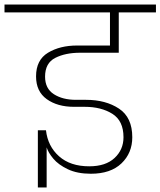

<svg xmlns="http://www.w3.org/2000/svg" viewBox="-65 -760 712 852"><path d="M291 -526Q225 -526 180 -503Q135 -480 135 -420Q135 -367 174 -342Q213 -317 272 -317H317Q404 -317 463 -278Q522 -239 522 -151Q522 -81 474 -35Q426 11 338 11Q278 11 236 -9Q194 -29 171.5 -56Q149 -83 142 -106V72H103V-182H139Q147 -111 197 -66.5Q247 -22 331 -22Q404 -22 443.5 -59Q483 -96 483 -151Q483 -224 433.5 -255Q384 -286 311 -286H263Q190 -286 142.5 -320Q95 -354 95 -421Q95 -494 148 -526Q201 -558 277 -558H423V-705H-45V-740H627V-705H462V-526Z"/></svg>

Font: Fz Poppins ExtLt
Style: Regular
Weight: 200
Designer: Ninad Kale (Devanagari), Jonny Pinhorn (Latin)
Foundry: Indian Type Foundry
Version: Vit hóa bi Vntype.Com & FontZin.Com